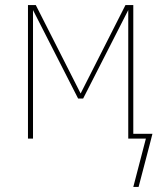

<svg xmlns="http://www.w3.org/2000/svg" viewBox="-20 -550 640 762"><path d="M530 192H509L559 0H489V-510L310 -159H290L111 -510V0H91V-530H122L300 -179L478 -530H509V-19H585L574 24Z"/></svg>

Font: Iosevka Curly Thin Extended
Style: Regular
Weight: 100
Width: 7
Monospace: yes
Designer: Belleve Invis
Foundry: Belleve Invis
Version: Version 11.1.0; ttfautohint (v1.8.3)